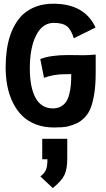

<svg xmlns="http://www.w3.org/2000/svg" viewBox="-20 -668 558 1012"><path d="M202.6 63.5H334.5V168.5Q334.5 224.1 319.3 255.1Q304.2 286.1 258.3 323.2L192.9 262.2Q213.9 245.6 221.9 227.8Q230 210 230 171.4H202.6ZM420.4 -377Q448.2 -377 484.4 -380.4V-286.1Q484.4 -222.7 477.1 -175.5Q469.7 -128.4 458 -98.9Q446.3 -69.3 426.5 -49.1Q406.7 -28.8 386.5 -19Q366.2 -9.3 337.4 -1.5Q313.5 3.9 263.7 3.9Q211.4 3.9 168.9 -12.5Q126.5 -28.8 97.2 -57.6Q67.9 -86.4 48.1 -126.7Q28.3 -167 19 -213.6Q9.8 -260.3 9.8 -313Q9.8 -501.5 99.6 -590.8Q163.6 -648.4 260.3 -648.4H270Q428.2 -644.5 483.4 -522.9L369.1 -466.3Q355.5 -511.2 333 -529.3Q310.5 -547.4 263.7 -547.4Q203.6 -547.4 170.4 -481.7Q137.2 -416 137.2 -307.6Q137.2 -207.5 167.5 -152.1Q197.8 -96.7 258.8 -96.7Q283.2 -96.7 301 -106.7Q318.8 -116.7 329.1 -132.6Q339.4 -148.4 345.5 -173.1Q351.6 -197.8 353.5 -221.7Q355.5 -245.6 355.5 -277.3L324.2 -276.9Q262.2 -276.9 211.9 -257.8L192.4 -356.9Q247.1 -377.9 339.4 -377.9Q353 -377.9 380.1 -377.4Q407.2 -377 420.4 -377Z"/></svg>

Font: Fantasque Sans Mono
Style: Bold
Weight: 700
Monospace: yes
Designer: Jany Belluz
Version: Version 1.8.0 ; ttfautohint (v1.8.2)